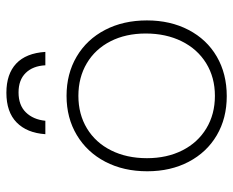

<svg xmlns="http://www.w3.org/2000/svg" viewBox="-86 -652 747 616"><g transform="rotate(-90 288.0 -344.5)"><path d="M46 -246Q46 -322 76.5 -380.5Q107 -439 162 -472Q217 -505 288 -505Q359 -505 414 -472.5Q469 -440 499.5 -381.5Q530 -323 530 -247Q530 -172 499.5 -113.5Q469 -55 414 -23Q359 9 287 9Q216 9 161.5 -23Q107 -55 76.5 -113Q46 -171 46 -246ZM488 -251Q488 -315 463 -364Q438 -413 392.5 -440Q347 -467 288 -467Q229 -467 183.5 -439.5Q138 -412 113 -362Q88 -312 88 -247Q88 -183 113 -133.5Q138 -84 183.5 -56.5Q229 -29 288 -29Q347 -29 392.5 -57Q438 -85 463 -135.5Q488 -186 488 -251ZM429 -573H386Q384 -613 361.5 -636Q339 -659 299 -659Q258 -659 235 -635.5Q212 -612 208 -573H165Q169 -632 202.5 -665Q236 -698 298 -698Q358 -698 391.5 -666.5Q425 -635 429 -573Z"/></g></svg>

Font: Bellota Text Light
Style: Regular
Weight: 300
Designer: Kemie Guaida
Foundry: Kemie Guaida
Version: Version 4.001